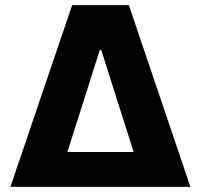

<svg xmlns="http://www.w3.org/2000/svg" viewBox="-20 -727 782 747"><path d="M260.7 -707H481.4L720.7 0H20.5ZM500 -135.7 374 -532.2H368.2L242.2 -135.7Z"/></svg>

Font: Pretendard GOV ExtraBold
Style: Regular
Weight: 800
Designer: Base glyphs from Inter by Rasmus Andersson; Hangeul glyphs from Noto Sans CJK(Source Han Sans) by Jang Soo-young and Kan
Foundry: Kil Hyung-jin
Version: Version 1.309